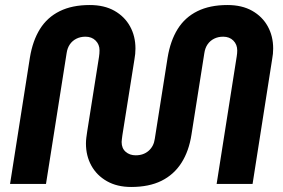

<svg xmlns="http://www.w3.org/2000/svg" viewBox="-20 -732 1125 764"><path d="M502 12Q446 12 405.5 -11Q365 -34 343.5 -73Q322 -112 322 -161Q322 -172 323.5 -184Q325 -196 327 -209L374 -506Q375 -512 375.5 -519Q376 -526 376 -532Q376 -555 360.5 -570.5Q345 -586 320 -586Q300 -586 284 -578Q268 -570 258 -555.5Q248 -541 245 -520L163 0H20L99 -503Q110 -570 139 -616.5Q168 -663 217.5 -687.5Q267 -712 337 -712Q395 -712 435.5 -689Q476 -666 497.5 -627Q519 -588 519 -539Q519 -528 518 -517.5Q517 -507 515 -496L467 -194Q466 -185 465 -178.5Q464 -172 464 -167Q464 -142 480 -128Q496 -114 520 -114Q551 -114 571.5 -132Q592 -150 596 -180L647 -503Q658 -570 687 -616.5Q716 -663 765.5 -687.5Q815 -712 885 -712Q943 -712 983.5 -689Q1024 -666 1045.5 -627Q1067 -588 1067 -539Q1067 -529 1066 -518Q1065 -507 1063 -497L985 0H842L922 -508Q923 -513 923.5 -520Q924 -527 924 -531Q924 -555 908.5 -570.5Q893 -586 868 -586Q848 -586 832 -578Q816 -570 806 -555.5Q796 -541 793 -520L742 -197Q732 -131 702 -84Q672 -37 622.5 -12.5Q573 12 502 12Z"/></svg>

Font: MuseoModerno SemiBold
Style: Italic
Weight: 600
Italic angle: -9°
Designer: Pablo Cosgaya, Héctor Gatti, Marcela Romero, and the Authors of The MuseoModerno Project.
Foundry: Omnibus-Type Team
Version: Version 1.003